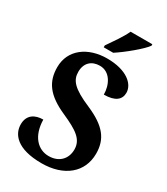

<svg xmlns="http://www.w3.org/2000/svg" viewBox="-226 -1031 994 1140"><g transform="rotate(30 270.5 -460.5)"><path d="M229 -784V-771H294C353 -809 446 -886 470 -921V-931H321C301 -886 257 -825 229 -784ZM253 10C407 10 506 -73 506 -201C506 -301 457 -364 328 -420C201 -474 171 -513 171 -570C171 -631 209 -665 265 -665C336 -665 370 -593 370 -528C448 -528 481 -558 481 -604C481 -663 416 -724 281 -724C149 -724 49 -651 49 -531C49 -432 95 -365 225 -308C328 -262 382 -228 382 -158C382 -95 340 -48 268 -48C195 -48 135 -107 133 -220C78 -220 31 -195 31 -129C31 -63 82 10 253 10Z"/></g></svg>

Font: Noto Serif Ethiopic SemiCondensed
Style: Bold
Weight: 700
Width: 4
Designer: Monotype Design Team
Foundry: Monotype Imaging Inc.
Version: Version 2.102